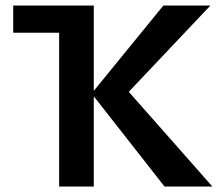

<svg xmlns="http://www.w3.org/2000/svg" viewBox="-20 -678 810 698"><path d="M28 -559V-658H279V-559ZM578 0 313 -338 574 -658H745L413 -307V-384L752 0ZM195 0V-658H321V0Z"/></svg>

Font: Ysabeau Office
Style: Bold
Weight: 700
Designer: Christian Thalmann (Catharsis Fonts)
Version: Version 2.001;gftools[0.9.30]; featfreeze: tnum,lnum,ss02